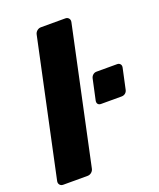

<svg xmlns="http://www.w3.org/2000/svg" viewBox="-133 -793 726 876"><g transform="rotate(-20 230.0 -355.0)"><path d="M21.6 0Q11 0 5.1 -7.2Q-0.9 -14.5 1.1 -25.1L141.9 -684.9Q143.9 -695.5 152.4 -702.8Q161 -710 171.6 -710H289.9Q300.5 -710 306.4 -702.8Q312.4 -695.5 310.4 -684.9L169.6 -25.1Q167.6 -14.5 159.1 -7.2Q150.5 0 139.9 0ZM309.9 -287.4Q299.9 -287.4 294.9 -293.5Q289.9 -299.7 291.9 -310L313.5 -409.9Q315.7 -419.9 323.2 -426.4Q330.7 -432.9 340.7 -432.9H440.6Q450.3 -432.9 455.7 -426.4Q461 -419.9 459 -409.9L437.4 -310Q435.3 -299.7 427.7 -293.5Q420 -287.4 409.7 -287.4Z"/></g></svg>

Font: Rubik Light
Style: Italic
Weight: 300
Italic angle: -12°
Designer: Hubert and Fischer
Foundry: Hubert and Fischer
Version: Version 2.300;gftools[0.9.30]